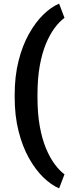

<svg xmlns="http://www.w3.org/2000/svg" viewBox="-20 -807 391 1048"><path d="M60.1 -276.9V-289.1Q60.1 -391.1 81.3 -474.9Q102.5 -558.6 137.9 -621.8Q173.3 -685.1 216.3 -727.1Q259.3 -769 302.7 -787.1L332 -709.5Q304.2 -689 278.1 -654.1Q252 -619.1 230.7 -567.9Q209.5 -516.6 197 -447.8Q184.6 -378.9 184.6 -290V-275.9Q184.6 -187 197 -118.2Q209.5 -49.3 230.7 2Q252 53.2 278.1 88.6Q304.2 124 332 144.5L302.7 221.2Q259.3 202.6 216.3 160.9Q173.3 119.1 137.9 55.9Q102.5 -7.3 81.3 -91.1Q60.1 -174.8 60.1 -276.9Z"/></svg>

Font: Roboto ExtraBold
Style: Regular
Weight: 800
Designer: Christian Robertson
Foundry: Google
Version: Version 3.009; 2024